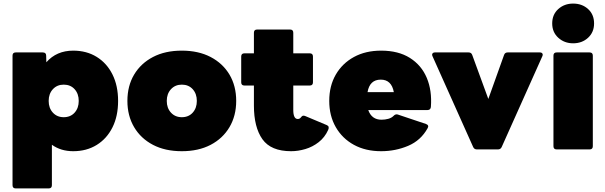

<svg xmlns="http://www.w3.org/2000/svg" viewBox="-20 -835 3383 1073"><path d="M68 218Q50 218 50 200V-524Q50 -542 68 -542H219Q238 -542 238 -524L239 -487Q296 -552 389 -552Q464 -552 520.5 -517Q577 -482 608.5 -419Q640 -356 640 -271Q640 -186 608.5 -123Q577 -60 520.5 -25Q464 10 389 10Q320 10 270 -26V200Q270 218 252 218ZM336 -180Q374 -180 397 -205.5Q420 -231 420 -271Q420 -311 397 -336.5Q374 -362 336 -362Q299 -362 275.5 -336.5Q252 -311 252 -271Q252 -231 275.5 -205.5Q299 -180 336 -180Z M996 10Q903 10 835 -25.5Q767 -61 729.5 -124.5Q692 -188 692 -271Q692 -355 729.5 -418Q767 -481 835 -516.5Q903 -552 996 -552Q1089 -552 1157 -516.5Q1225 -481 1262.5 -418Q1300 -355 1300 -271Q1300 -188 1262.5 -124.5Q1225 -61 1157 -25.5Q1089 10 996 10ZM996 -180Q1034 -180 1057 -205.5Q1080 -231 1080 -271Q1080 -311 1057 -336.5Q1034 -362 996 -362Q959 -362 935.5 -336.5Q912 -311 912 -271Q912 -231 935.5 -205.5Q959 -180 996 -180Z M1607 10Q1494 10 1446.5 -57Q1399 -124 1399 -245V-357H1346Q1328 -357 1328 -375V-519Q1328 -537 1346 -537H1399V-652Q1399 -670 1417 -670H1601Q1619 -670 1619 -652V-537H1711Q1729 -537 1729 -519V-375Q1729 -357 1711 -357H1619V-221Q1619 -170 1644 -170Q1650 -170 1654.5 -172.5Q1659 -175 1666 -184Q1673 -192 1687 -186L1806 -136Q1823 -129 1814 -109Q1795 -67 1761 -40.5Q1727 -14 1686.5 -2Q1646 10 1607 10Z M2110 10Q2023 10 1958 -25.5Q1893 -61 1856.5 -124.5Q1820 -188 1820 -271Q1820 -355 1856.5 -418Q1893 -481 1958 -516.5Q2023 -552 2110 -552Q2206 -552 2270.5 -511.5Q2335 -471 2365 -400Q2395 -329 2388 -237Q2386 -220 2369 -220H2038Q2057 -166 2112 -166Q2132 -166 2150 -171Q2168 -176 2179 -187Q2190 -199 2203 -195L2361 -142Q2379 -135 2370 -119Q2332 -50 2261 -20Q2190 10 2110 10ZM2108 -390Q2046 -390 2034 -320H2181Q2168 -390 2108 -390Z M2645 0Q2630 0 2624 -14L2397 -521Q2393 -530 2397 -536Q2401 -542 2411 -542H2599Q2614 -542 2619 -528L2709 -282L2797 -528Q2802 -542 2817 -542H2997Q3007 -542 3011 -536Q3015 -530 3011 -521L2784 -14Q2778 0 2763 0Z M3183 -593Q3134 -593 3100 -624Q3066 -655 3066 -704Q3066 -754 3100 -784.5Q3134 -815 3183 -815Q3233 -815 3266.5 -784.5Q3300 -754 3300 -704Q3300 -655 3266.5 -624Q3233 -593 3183 -593ZM3091 0Q3073 0 3073 -18V-524Q3073 -542 3091 -542H3275Q3293 -542 3293 -524V-18Q3293 0 3275 0Z"/></svg>

Font: LINE Seed Sans App Heavy
Style: Regular
Weight: 900
Designer: LINE VX Design & Dalton Maag Ltd & Sandoll Inc
Foundry: Dalton Maag Ltd
Version: Version 1.003